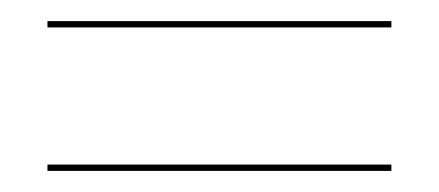

<svg xmlns="http://www.w3.org/2000/svg" viewBox="-20 -401 416 182"><path d="M351 -381V-375H25V-381ZM351 -245V-239H25V-245Z"/></svg>

Font: Moniqa Black
Style: Regular
Weight: 900
Designer: Rajesh Rajput
Foundry: Rajesh Rajput
Version: Version 1.000